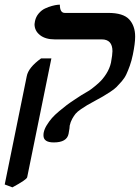

<svg xmlns="http://www.w3.org/2000/svg" viewBox="-26 -577 596 818"><path d="M26.9 221.2 -5.9 209 87.9 -252Q94.7 -289.1 148.9 -328.1H192.9L89.8 178.2Q87.4 188.5 26.9 221.2ZM271 -42Q271 -41 270.5 -36.6Q270 -32.2 270 -29.8Q269.5 -26.9 268.1 -19Q266.6 -11.2 266.1 -6.8Q258.8 29.8 203.1 29.8Q159.2 29.8 159.2 0Q159.2 -8.3 160.2 -12.2Q163.1 -27.3 173.3 -43.9Q183.6 -60.5 195.3 -74Q207 -87.4 226.3 -103.5Q245.6 -119.6 258.5 -129.4Q271.5 -139.2 293 -153.3L321.3 -171.9L345.2 -186Q353 -189.9 365 -199Q377 -208 394.5 -223.6Q412.1 -239.3 426.8 -262.5Q441.4 -285.6 446.8 -310.1Q453.1 -344.7 453.1 -358.9Q453.1 -409.2 407.2 -409.2H207Q167.5 -409.2 144.3 -427.5Q121.1 -445.8 121.1 -474.1Q121.1 -477.1 123 -486.8Q127 -505.9 139.2 -520Q151.4 -534.2 166.3 -541Q181.2 -547.9 195.6 -551.8Q210 -555.7 219.7 -556.6L229 -557.1Q229 -522 250 -522H435.1Q499 -522 524.4 -494.4Q549.8 -466.8 549.8 -420.9Q549.8 -392.1 540 -344.2Q534.7 -318.4 527.1 -297.1Q519.5 -275.9 512.2 -260.3Q504.9 -244.6 492.2 -230Q479.5 -215.3 470.2 -206.1Q460.9 -196.8 442.9 -185.1Q424.8 -173.3 413.1 -166.5L377.9 -147Q354.5 -134.3 345 -128.7Q335.4 -123 319.3 -112.1Q303.2 -101.1 296.1 -92.5Q289.1 -84 281.7 -70.8Q274.4 -57.6 271 -42Z"/></svg>

Font: Linux Libertine G
Style: Bold Italic
Weight: 700
Italic angle: -11.5°
Designer: Philipp H. Poll
Foundry: Philipp H. Poll
Version: Version 4.1.0